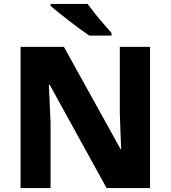

<svg xmlns="http://www.w3.org/2000/svg" viewBox="-20 -951 863 971"><path d="M235.8 -931.2V-920.9C277.8 -885.3 380.4 -804.7 431.6 -771H543.9V-784.2C533.2 -796.9 520.5 -811.5 505.4 -828.6C475.6 -862.3 444.3 -901.9 422.9 -931.2ZM738.8 -713.9H585.9V-382.8C587.4 -324.2 590.3 -254.9 592.8 -196.8H589.8L303.2 -713.9H84V0H235.8V-330.1C234.4 -359.9 232.9 -392.6 231.4 -427.7C230 -462.4 228.5 -494.1 227.1 -522.9H231L519 0H738.8Z"/></svg>

Font: Noto Reveo Sans
Style: Regular
Weight: 800
Designer: Monotype Design Team
Foundry: Monotype Imaging Inc.
Version: Version 2.007